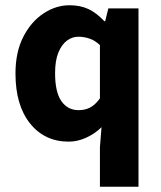

<svg xmlns="http://www.w3.org/2000/svg" viewBox="-20 -528 613 732"><path d="M361 184V33L367 -43Q343 -19 309.5 -3.5Q276 12 242 12Q150 12 94.5 -57.5Q39 -127 39 -248Q39 -329 68.5 -387Q98 -445 145.5 -476.5Q193 -508 245 -508Q286 -508 317 -493.5Q348 -479 378 -447H381L393 -496H508V184ZM280 -108Q304 -108 323.5 -118Q343 -128 361 -153V-356Q342 -374 321 -381Q300 -388 279 -388Q255 -388 235 -373Q215 -358 202.5 -327.5Q190 -297 190 -249Q190 -177 214 -142.5Q238 -108 280 -108Z"/></svg>

Font: Mada
Style: Bold
Weight: 700
Designer: Khaled Hosny
Version: Version 1.5